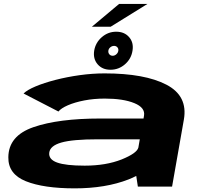

<svg xmlns="http://www.w3.org/2000/svg" viewBox="-20 -974 1068 1002"><path d="M699.5 0 691 -56Q672.5 -46 650.5 -37.5Q531 9 370 9Q208 9 115 -28.2Q22 -65.5 23.5 -153.5Q24.5 -265.5 154.8 -310.5Q285 -355.5 504 -355.5H729L731.5 -370Q739 -412 681 -435.8Q623 -459.5 527 -459.5Q470 -459.5 419.8 -449.8Q369.5 -440 334 -424.5Q298.5 -409 285 -392L103 -486Q121.5 -504.5 165.5 -523Q209.5 -541.5 269.5 -557Q329.5 -572.5 396.2 -581.8Q463 -591 526 -591Q735 -591 848.2 -532.2Q961.5 -473.5 939.5 -349.5L878 0ZM702 -203.5 709.5 -247H491Q358.5 -247 299.8 -230Q241 -213 237 -177Q233 -142 278 -125.8Q323 -109.5 422 -109.5Q533 -109.5 615 -142Q694 -174 702 -203.5ZM556.5 -610Q514 -610 489.5 -638.5Q465 -667 471.5 -709.5Q478.5 -751.5 511.2 -780Q544 -808.5 586.5 -808.5Q629.5 -808.5 654 -780Q678.5 -751.5 671.5 -709.5Q665 -667 632.2 -638.5Q599.5 -610 556.5 -610ZM568 -683Q578.5 -683 587.2 -690.8Q596 -698.5 597.5 -709.5Q599 -720 592.5 -727.2Q586 -734.5 575.5 -734.5Q564.5 -734.5 555.8 -727.2Q547 -720 545.5 -709.5Q544 -698.5 550.5 -690.8Q557 -683 568 -683ZM459.5 -834.5 601.5 -953.5H749.5L557.5 -834.5Z"/></svg>

Font: Anybody UltraExpanded Regular
Style: Bold Italic
Weight: 700
Width: 9
Italic angle: -10°
Designer: Tyler Finck
Foundry: Etcetera Type Company
Version: Version 1.010; ttfautohint (v1.8.3) -l 8 -r 50 -G 200 -x 14 